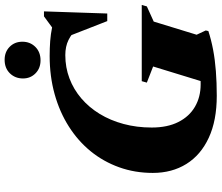

<svg xmlns="http://www.w3.org/2000/svg" viewBox="-82 -838 935 810"><g transform="rotate(-90 385.0 -432.5)"><path d="M434.5 -53Q443.5 -53 452.5 -53.2Q461.5 -53.5 470.5 -54.5Q479.5 -55.5 488 -57L441.5 -30L510 -253.5L442 -280L448 -301.5H769.5L763.5 -280L699.5 -251L644 -70L662 -31.5L659.5 -20.5Q623 -8.5 581 -0.5Q539 7.5 490.5 11.2Q442 15 386.5 15Q282 15 209.2 -18.8Q136.5 -52.5 98.8 -113.2Q61 -174 61 -255Q61 -330.5 84.8 -396.8Q108.5 -463 152.2 -516.8Q196 -570.5 257 -609.2Q318 -648 393.2 -669Q468.5 -690 554.5 -690Q587 -690 617 -687.8Q647 -685.5 676.2 -679.5Q705.5 -673.5 736 -662L642.5 -656L721.5 -714H742.5L733.5 -447H701.5L625.5 -641.5L675 -570.5Q649 -597 621.8 -610.5Q594.5 -624 558 -624Q506 -624 459.8 -606.5Q413.5 -589 375.5 -556.5Q337.5 -524 310 -479Q282.5 -434 267.5 -378.2Q252.5 -322.5 252.5 -259.5Q252.5 -193 275.8 -147Q299 -101 340.2 -77Q381.5 -53 434.5 -53ZM536 -728.5Q502.5 -728.5 481 -749.8Q459.5 -771 459.5 -802.5Q459.5 -835.5 481.2 -857.8Q503 -880 538 -880Q571.5 -880 593 -858.8Q614.5 -837.5 614.5 -805Q614.5 -772.5 592.8 -750.5Q571 -728.5 536 -728.5Z"/></g></svg>

Font: Newsreader 24pt ExtraBold
Style: Italic
Weight: 800
Italic angle: -17°
Designer: Hugues Gentile
Foundry: Production Type
Version: Version 1.003